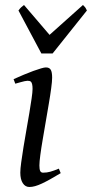

<svg xmlns="http://www.w3.org/2000/svg" viewBox="-20 -726 367 766"><path d="M222.2 -35.2Q199.2 -21.5 180.9 -11.2Q162.6 -1 147.5 6.1Q132.3 13.2 120.1 16.6Q107.9 20 97.2 20Q80.6 20 70.8 4.6Q61 -10.7 61 -37.1Q61 -51.8 64.7 -78.9Q68.4 -106 73.7 -138.9Q79.1 -171.9 85.4 -207.8Q91.8 -243.7 97.2 -276.1Q102.5 -308.6 106.2 -333.7Q109.9 -358.9 109.9 -371.1Q109.9 -382.3 108.4 -388.9Q106.9 -395.5 104.5 -398.7Q102.1 -401.9 98.1 -402.8Q94.2 -403.8 89.8 -403.8Q85.9 -403.8 77.9 -402.1Q69.8 -400.4 61.5 -397.9Q52.2 -395.5 41 -392.1L34.2 -410.2Q54.7 -419.4 75 -428Q95.2 -436.5 112.8 -442.9Q130.4 -449.2 143.6 -453.1Q156.7 -457 163.1 -457Q176.8 -457 182.4 -447.8Q188 -438.5 188 -416Q188 -401.9 184.3 -374.3Q180.7 -346.7 174.8 -312.5Q168.9 -278.3 162.6 -241Q156.2 -203.6 150.4 -169.4Q144.5 -135.3 140.9 -107.7Q137.2 -80.1 137.2 -65.9Q137.2 -50.8 140.4 -43.9Q143.6 -37.1 151.9 -37.1Q167 -37.1 180.9 -41Q194.8 -44.9 214.8 -53.2ZM189.9 -512.7H145L53.7 -684.1Q60.5 -693.4 64.5 -696.8Q68.4 -700.2 75.7 -706.1L177.7 -586.9L311 -706.1Q316.9 -700.7 319.6 -697Q322.3 -693.4 326.7 -684.1Z"/></svg>

Font: Gentium Plus Viet
Style: Italic
Weight: 400
Italic angle: -8°
Designer: J. Victor Gaultney, Annie Olsen, Iska Routamaa, Becca Hirsbrunner
Foundry: SIL International
Version: Version 5.000